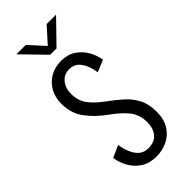

<svg xmlns="http://www.w3.org/2000/svg" viewBox="-284 -952 1018 1018"><g transform="rotate(-45 225.0 -443.5)"><path d="M225 11Q174 11 138.8 -11.5Q103.5 -34 83.2 -70Q63 -106 56.5 -146.5L124 -176.5Q128.5 -146 140 -117Q151.5 -88 172.2 -69.2Q193 -50.5 225.5 -50.5Q273 -50.5 296 -79.5Q319 -108.5 319 -150.5Q319 -208 289.8 -245.8Q260.5 -283.5 201 -326.5Q143.5 -367.5 104.5 -419.2Q65.5 -471 65.5 -543.5Q65.5 -591.5 86 -628Q106.5 -664.5 142.5 -685.2Q178.5 -706 225.5 -706Q274 -706 308 -683.2Q342 -660.5 361.8 -625.2Q381.5 -590 387 -553L320 -525.5Q316.5 -553 306 -580.5Q295.5 -608 275.8 -626.2Q256 -644.5 224.5 -644.5Q186 -644.5 162.5 -616Q139 -587.5 139 -546Q139 -495.5 163.5 -460.2Q188 -425 240.5 -386.5Q281 -357 316 -326.2Q351 -295.5 372.2 -255Q393.5 -214.5 393.5 -156Q393.5 -100.5 370 -63.2Q346.5 -26 308 -7.5Q269.5 11 225 11ZM82.5 -898H153L231.5 -811.5L309.5 -898H380L255 -769.5H207.5Z"/></g></svg>

Font: Trispace Condensed Light
Style: Regular
Weight: 300
Width: 3
Designer: Tyler Finck
Foundry: Etcetera Type Company
Version: Version 1.210; ttfautohint (v1.8.3)